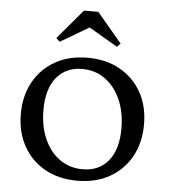

<svg xmlns="http://www.w3.org/2000/svg" viewBox="-53 -782 739 840"><g transform="rotate(5 316.5 -362.0)"><path d="M317 10Q236 10 175 -24Q114 -58 80 -119Q46 -180 46 -260Q46 -340 80 -401Q114 -462 174.5 -496Q235 -530 316 -530Q397 -530 458 -496Q519 -462 553 -401.5Q587 -341 587 -260Q587 -180 553 -119Q519 -58 458.5 -24Q398 10 317 10ZM336 -42Q408 -42 449 -92Q490 -142 490 -234Q490 -305 466 -360Q442 -415 398.5 -447Q355 -479 297 -479Q225 -479 184 -428.5Q143 -378 143 -286Q143 -215 167 -160Q191 -105 234.5 -73.5Q278 -42 336 -42ZM188 -589 172 -604 282 -734H345L454 -604L439 -589L314 -662H312Z"/></g></svg>

Font: Hedvig Letters Serif 14pt
Style: Regular
Weight: 400
Designer: Alexander Örn & Tor Weibull
Foundry: Kanon Foundry
Version: Version 1.000; ttfautohint (v1.8.4.7-5d5b)